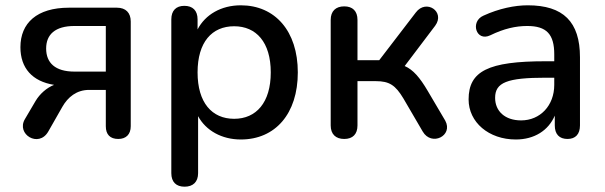

<svg xmlns="http://www.w3.org/2000/svg" viewBox="-20 -517 2281 724"><path d="M426 7C455 7 473 -10 473 -41V-436C473 -469 454 -488 421 -488H240C119 -488 57 -430 57 -339C57 -260 102 -210 184 -197C156 -186 130 -163 114 -136L74 -68C40 -11 126 42 162 -21L215 -114C236 -151 269 -178 316 -178H379V-41C379 -10 395 7 426 7ZM261 -247C188 -247 154 -280 154 -334C154 -387 188 -419 261 -419H379V-247Z M676 187C708 187 727 169 727 136V-79C756 -25 816 9 888 9C1018 9 1103 -88 1103 -244C1103 -400 1017 -497 888 -497C814 -497 754 -462 725 -406V-444C725 -477 707 -495 675 -495C644 -495 626 -477 626 -444V136C626 169 644 187 676 187ZM863 -69C779 -69 725 -130 725 -244C725 -358 779 -418 863 -418C946 -418 1001 -358 1001 -244C1001 -130 946 -69 863 -69Z M1278 7C1310 7 1328 -11 1328 -44V-211H1397C1448 -211 1471 -196 1501 -146L1574 -21C1607 36 1690 -5 1659 -62L1593 -174C1563 -225 1538 -254 1506 -268L1621 -420C1660 -473 1587 -522 1548 -470L1410 -290H1328V-442C1328 -475 1310 -493 1278 -493C1246 -493 1227 -475 1227 -442V-44C1227 -11 1246 7 1278 7Z M1925 9C1995 9 2048 -25 2072 -81V-44C2072 -11 2089 7 2120 7C2150 7 2167 -11 2167 -44V-301C2167 -435 2104 -497 1970 -497C1921 -497 1862 -485 1803 -458C1752 -436 1775 -358 1829 -384C1880 -409 1925 -419 1968 -419C2041 -419 2070 -388 2070 -312V-286H2037C1821 -286 1747 -249 1747 -142C1747 -56 1823 9 1925 9ZM1945 -63C1884 -63 1847 -98 1847 -148C1847 -206 1892 -224 2038 -224H2070V-197C2070 -119 2017 -63 1945 -63Z"/></svg>

Font: Nunito SemiBold
Style: Regular
Weight: 600
Designer: Vernon Adams
Foundry: Vernon Adams
Version: Version 3.602